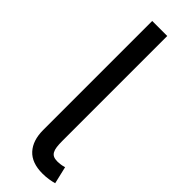

<svg xmlns="http://www.w3.org/2000/svg" viewBox="-249 -740 757 757"><g transform="rotate(45 129.5 -361.0)"><path d="M76.7 -119.3V-727.3H160.5V-142Q160.5 -122.9 162.3 -109.4Q164.1 -95.9 168.9 -87.4Q173.7 -78.8 182 -74.9Q190.3 -71 203.1 -71H206Q220.9 -71.7 228.2 -73.3Q235.4 -74.9 241.5 -76.7L258.5 -4.3Q247.5 -1.1 230.8 1.6Q214.1 4.3 196 4.3Q136.4 4.3 106.5 -28.4Q76.7 -61.1 76.7 -119.3Z"/></g></svg>

Font: Inter P
Style: Regular
Weight: 400
Designer: Rasmus Andersson
Foundry: rsms
Version: Version 3.018;git-588b23468